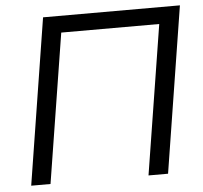

<svg xmlns="http://www.w3.org/2000/svg" viewBox="-51 -758 858 812"><g transform="rotate(-5 378.0 -352.5)"><path d="M49 0 161 -705H742L630 0H547L648 -634H232L131 0Z"/></g></svg>

Font: Nunito Sans
Style: Italic
Weight: 400
Italic angle: -9°
Designer: Vernon Adams
Foundry: Vernon Adams
Version: Version 3.006; ttfautohint (v1.8.3)